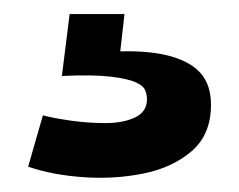

<svg xmlns="http://www.w3.org/2000/svg" viewBox="-20 -27 340 273"><path d="M20 210 41 137Q56 141 80.5 144.5Q105 148 130 148Q155 148 172 140Q189 132 189 114Q189 108 186.5 101.5Q184 95 173 90Q162 85 137.5 82Q113 79 68 81L79 -7H157L151 46Q196 45 224.5 53.5Q253 62 266.5 78.5Q280 95 280 122Q280 164 253 187.5Q226 211 185 219.5Q144 228 99.5 225Q55 222 20 210Z"/></svg>

Font: Bricolage Grotesque 18pt
Style: Bold
Weight: 700
Designer: Mathieu Triay
Foundry: Atelier Triay
Version: Version 1.000;gftools[0.9.30]